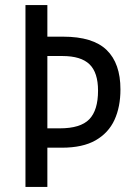

<svg xmlns="http://www.w3.org/2000/svg" viewBox="-20 -800 527 754"><path d="M453 -449Q453 -380 429.5 -329Q406 -278 355.5 -249Q305 -220 223 -220H166V-66H80V-780H166V-656H228Q345 -656 399 -603.5Q453 -551 453 -449ZM215 -296Q296 -296 330.5 -331.5Q365 -367 365 -444Q365 -515 331.5 -547.5Q298 -580 225 -580H166V-296Z"/></svg>

Font: Noto Sans Malayalam UI Condensed
Style: Regular
Weight: 400
Width: 3
Designer: Jelle Bosma - Monotype Design Team
Foundry: Monotype Imaging Inc.
Version: Version 2.104; ttfautohint (v1.8.4.7-5d5b)